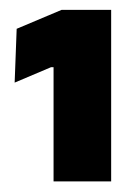

<svg xmlns="http://www.w3.org/2000/svg" viewBox="-20 -722 266 380"><path d="M86 -363V-589H81L9 -558.5L13 -665L102 -702.5H200V-363Z"/></svg>

Font: Anek Latin ExtraBold
Style: Regular
Weight: 800
Designer: Yesha Goshar
Foundry: Ek Type
Version: Version 1.003